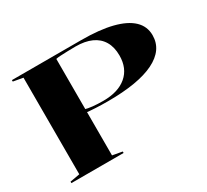

<svg xmlns="http://www.w3.org/2000/svg" viewBox="-141 -925 1231 1143"><g transform="rotate(-30 475.0 -354.0)"><path d="M526 -708Q652 -708 737 -686.5Q822 -665 865.5 -623.5Q909 -582 909 -521Q909 -420 800.5 -366.5Q692 -313 483 -313Q438 -313 399.5 -315Q361 -317 335 -320V-342Q380 -329 460 -329Q563 -329 620.5 -378Q678 -427 678 -515Q678 -573 654.5 -612.5Q631 -652 586.5 -672Q542 -692 478 -692Q450 -692 422 -691Q394 -690 373 -689Q352 -688 342 -685V-22L409 -10V0H50V-10L117 -22V-686L50 -698V-708Z"/></g></svg>

Font: Kalnia SemiExpanded Medium
Style: Regular
Weight: 500
Width: 6
Designer: Frida Medrano
Foundry: Frida Medrano
Version: Version 1.105